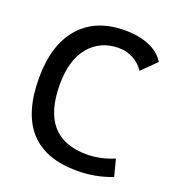

<svg xmlns="http://www.w3.org/2000/svg" viewBox="-130 -807 846 922"><g transform="rotate(20 293.0 -346.5)"><path d="M365.2 9.8Q42 9.8 42 -347.7Q42 -517.1 123.5 -610.1Q205.1 -703.1 353.5 -703.1Q425.3 -703.1 478.5 -680.4Q531.7 -657.7 556.2 -615.7L483.9 -543.9Q461.9 -577.1 428 -595.2Q394 -613.3 354.5 -613.3Q260.3 -613.3 203.4 -545.4Q146.5 -477.5 146.5 -352.5Q146.5 -80.1 381.8 -80.1Q452.6 -80.1 521.5 -109.4L543.9 -23.4Q459 9.8 365.2 9.8Z"/></g></svg>

Font: Cascadia Code PL
Style: Regular
Weight: 400
Monospace: yes
Designer: Aaron Bell
Foundry: Saja Typeworks
Version: Version 2102.003